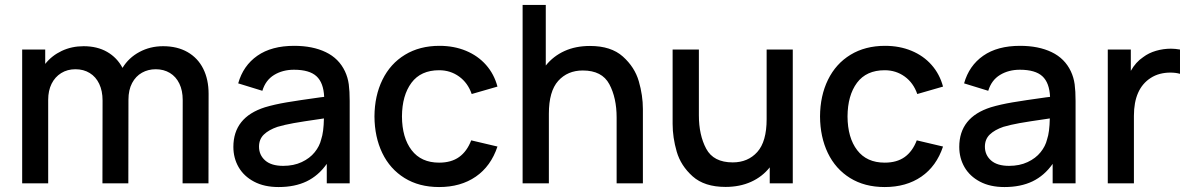

<svg xmlns="http://www.w3.org/2000/svg" viewBox="-20 -740 4808 775"><path d="M822 -361.5 821.5 0H717L717.5 -336.5Q717.5 -374.5 704 -402.5Q690.5 -430.5 665.8 -445.5Q641 -460.5 608.5 -460.5Q578 -460.5 553 -446.5Q528 -432.5 513.2 -404.8Q498.5 -377 498.5 -337.5L498 0H393.5L394 -334.5Q394 -373 380.5 -401.5Q367 -430 342.2 -445.2Q317.5 -460.5 284.5 -460.5Q252 -460.5 227 -445Q202 -429.5 188.2 -401.8Q174.5 -374 174.5 -337.5V0H69.5V-540H162.5V-482Q189 -515.5 229.2 -534.5Q269.5 -553.5 317.5 -553.5Q372.5 -553.5 412.5 -530.5Q452.5 -507.5 474.5 -466Q499.5 -507 542.8 -530.2Q586 -553.5 638.5 -553.5Q695.5 -553.5 737 -529.8Q778.5 -506 800.2 -462.8Q822 -419.5 822 -361.5Z M1391.5 -332.5V0H1299V-78.5Q1265.5 -31 1217.8 -8Q1170 15 1104.5 15Q1046.5 15 1005.5 -6.8Q964.5 -28.5 943.2 -65.2Q922 -102 922 -147Q922 -266.5 1049.5 -307Q1088 -318.5 1136.8 -326.8Q1185.5 -335 1272 -347L1288.5 -349Q1286 -406 1257.5 -432.2Q1229 -458.5 1166.5 -458.5Q1121 -458.5 1086.5 -437.5Q1052 -416.5 1039 -373.5L941.5 -403.5Q961.5 -475 1018.8 -515Q1076 -555 1167.5 -555Q1242 -555 1295 -529.5Q1348 -504 1372.5 -452Q1384 -427.5 1387.8 -399.8Q1391.5 -372 1391.5 -332.5ZM1276.5 -177.5Q1286.5 -206.5 1287.5 -262L1274.5 -260Q1201.5 -249.5 1165.2 -243Q1129 -236.5 1100 -228Q1065 -216 1045.2 -197Q1025.5 -178 1025.5 -148Q1025.5 -114.5 1050.2 -92.5Q1075 -70.5 1123 -70.5Q1165.5 -70.5 1198 -85.8Q1230.5 -101 1250.2 -125.5Q1270 -150 1276.5 -177.5Z M1491.5 -270Q1492 -353.5 1523.8 -418.2Q1555.5 -483 1614.8 -519Q1674 -555 1754 -555Q1812.5 -555 1860.8 -535Q1909 -515 1941.8 -478Q1974.5 -441 1988 -390.5L1884 -360.5Q1868.5 -405.5 1833.2 -431Q1798 -456.5 1752.5 -456.5Q1678.5 -456.5 1640.8 -405.8Q1603 -355 1602.5 -270Q1603 -184 1641.5 -133.8Q1680 -83.5 1752.5 -83.5Q1801.5 -83.5 1833.2 -106.2Q1865 -129 1882 -173.5L1988 -148.5Q1961.5 -69 1900.5 -27Q1839.5 15 1752.5 15Q1671.5 15 1612.8 -21.5Q1554 -58 1523 -122.5Q1492 -187 1491.5 -270Z M2575 -300V0H2469V-265.5Q2469 -345 2439.5 -400.2Q2410 -455.5 2332.5 -455.5Q2271 -455.5 2233.2 -413.5Q2195.5 -371.5 2195.5 -281V0H2089.5V-720H2183V-475.5Q2213.5 -513.5 2258.5 -534Q2303.5 -554.5 2361.5 -554.5Q2446.5 -554.5 2494.2 -511.8Q2542 -469 2558.5 -412Q2575 -355 2575 -300Z M3180 -540V0H3087V-64.5Q3057 -26.5 3011.5 -6Q2966 14.5 2908.5 14.5Q2823.5 14.5 2775.8 -28.2Q2728 -71 2711.5 -128Q2695 -185 2695 -240V-540H2801V-274.5Q2801 -195 2830.5 -139.8Q2860 -84.5 2937.5 -84.5Q2999 -84.5 3036.8 -126.5Q3074.5 -168.5 3074.5 -259V-540Z M3290 -270Q3290.5 -353.5 3322.2 -418.2Q3354 -483 3413.2 -519Q3472.5 -555 3552.5 -555Q3611 -555 3659.2 -535Q3707.5 -515 3740.2 -478Q3773 -441 3786.5 -390.5L3682.5 -360.5Q3667 -405.5 3631.8 -431Q3596.5 -456.5 3551 -456.5Q3477 -456.5 3439.2 -405.8Q3401.5 -355 3401 -270Q3401.5 -184 3440 -133.8Q3478.5 -83.5 3551 -83.5Q3600 -83.5 3631.8 -106.2Q3663.5 -129 3680.5 -173.5L3786.5 -148.5Q3760 -69 3699 -27Q3638 15 3551 15Q3470 15 3411.2 -21.5Q3352.5 -58 3321.5 -122.5Q3290.5 -187 3290 -270Z M4321.5 -332.5V0H4229V-78.5Q4195.5 -31 4147.8 -8Q4100 15 4034.5 15Q3976.5 15 3935.5 -6.8Q3894.5 -28.5 3873.2 -65.2Q3852 -102 3852 -147Q3852 -266.5 3979.5 -307Q4018 -318.5 4066.8 -326.8Q4115.5 -335 4202 -347L4218.5 -349Q4216 -406 4187.5 -432.2Q4159 -458.5 4096.5 -458.5Q4051 -458.5 4016.5 -437.5Q3982 -416.5 3969 -373.5L3871.5 -403.5Q3891.5 -475 3948.8 -515Q4006 -555 4097.5 -555Q4172 -555 4225 -529.5Q4278 -504 4302.5 -452Q4314 -427.5 4317.8 -399.8Q4321.5 -372 4321.5 -332.5ZM4206.5 -177.5Q4216.5 -206.5 4217.5 -262L4204.5 -260Q4131.5 -249.5 4095.2 -243Q4059 -236.5 4030 -228Q3995 -216 3975.2 -197Q3955.5 -178 3955.5 -148Q3955.5 -114.5 3980.2 -92.5Q4005 -70.5 4053 -70.5Q4095.5 -70.5 4128 -85.8Q4160.5 -101 4180.2 -125.5Q4200 -150 4206.5 -177.5Z M4706.5 -543.5Q4723 -543.5 4743 -540V-442Q4726 -447 4703.5 -447Q4682.5 -447 4662.2 -441.8Q4642 -436.5 4625 -425.5Q4557 -382 4557 -272.5V0H4451.5V-540H4544.5V-454Q4564.5 -489.5 4594.5 -509.5Q4617 -526.5 4646.5 -535Q4676 -543.5 4706.5 -543.5Z"/></svg>

Font: Manrope KiralyPet SmBd KiralyPet
Style: Regular
Weight: 600
Designer: Mikhail Sharanda
Foundry: Mikhail Sharanda
Version: Version 4.502